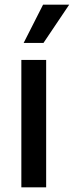

<svg xmlns="http://www.w3.org/2000/svg" viewBox="-20 -802 316 822"><path d="M81.3 -618.3 164.4 -782H276.3L166.2 -618.3ZM71.4 0V-545.5H177.6V0Z"/></svg>

Font: TID UI Medium
Style: Regular
Weight: 500
Designer: The TID Project Authors
Foundry: Bakken & Bæck
Version: Version 1.001;hotconv 1.0.109;makeotfexe 2.5.65596